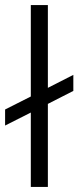

<svg xmlns="http://www.w3.org/2000/svg" viewBox="-56 -734 308 754"><path d="M232 -440V-377L132 -326V0H65V-292L-36 -241V-304L65 -355V-714H132V-389Z"/></svg>

Font: Arcon
Style: Regular
Weight: 400
Designer: M. Zarth
Foundry: martin zarth - visuelle & digitale kommunikation
Version: Version 1.131;PS 001.131;hotconv 1.0.70;makeotf.lib2.5.58329